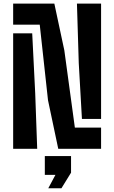

<svg xmlns="http://www.w3.org/2000/svg" viewBox="-20 -820 630 1058"><path d="M301 0 244.5 -268 199 -684H52.5V-800H279.5L334.5 -542.5L392.5 -117H537V0ZM52.5 0V-636.5H157.5L174 -306.5L185 0ZM431.5 -164.5 414 -472 404 -800H537V-164.5ZM246 217.5 285.5 143.5H227V40H371.5V131.5L318.5 217.5Z"/></svg>

Font: Big Shoulders Stencil Text Thin ExtraBold
Style: Regular
Weight: 800
Version: Version 2.001